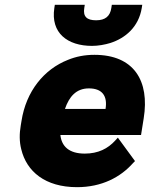

<svg xmlns="http://www.w3.org/2000/svg" viewBox="-20 -765 620 795"><path d="M66 -246C60 -211 60 -178 68 -147C90 -55 167 10 299 10C401 10 479 -31 531 -90L539 -98L468 -195L457 -183C427 -150 387 -129 331 -129C266 -129 235 -159 230 -206H564L575 -275C600 -430 535 -538 371 -538C331 -538 295 -531 261 -517C162 -478 88 -387 69 -264ZM205 -732C189 -628 260 -575 361 -575C387 -575 414 -580 437 -587C499 -607 554 -653 567 -732L569 -745H443L441 -732C436 -698 416 -681 378 -681C340 -681 323 -696 329 -732L331 -745H207ZM249 -314C266 -364 295 -399 348 -399C402 -399 426 -369 417 -314Z"/></svg>

Font: Asimov Pro
Style: UltObl
Weight: 900
Designer: Google
Version: Version 2.000980; 2014